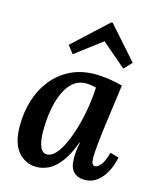

<svg xmlns="http://www.w3.org/2000/svg" viewBox="-118 -863 784 956"><g transform="rotate(15 274.5 -385.0)"><path d="M328 -511Q356 -511 393 -506Q430 -501 468 -491Q462 -446 454.5 -390.5Q447 -335 439.5 -279.5Q432 -224 427.5 -178Q423 -132 423 -107Q423 -68 442 -68Q455 -68 471 -86.5Q487 -105 500 -153L545 -140Q541 -120 531.5 -94Q522 -68 505.5 -44Q489 -20 465 -4.5Q441 11 409 11Q374 11 352.5 -10Q331 -31 331 -80Q331 -118 340 -163H338Q312 -92 281.5 -54Q251 -16 220.5 -2.5Q190 11 160 11Q106 11 67.5 -32Q29 -75 29 -168Q29 -237 48.5 -299Q68 -361 106 -408.5Q144 -456 199.5 -483.5Q255 -511 328 -511ZM293 -455Q247 -455 215 -419.5Q183 -384 165.5 -320Q148 -256 148 -171Q148 -122 159.5 -92.5Q171 -63 195 -63Q219 -63 240.5 -87Q262 -111 280.5 -152Q299 -193 313 -243Q327 -293 335.5 -346Q344 -399 346 -447Q338 -450 323 -452.5Q308 -455 293 -455ZM453 -574 328 -681H327L191 -578L160 -618L336 -781H343L491 -614Z"/></g></svg>

Font: Lora SemiBold
Style: Italic
Weight: 600
Italic angle: -3°
Designer: Olga Karpushina, Alexei Vanyashin (Cyrillic)
Foundry: Cyreal
Version: Version 3.011; ttfautohint (v1.8.4.7-5d5b)